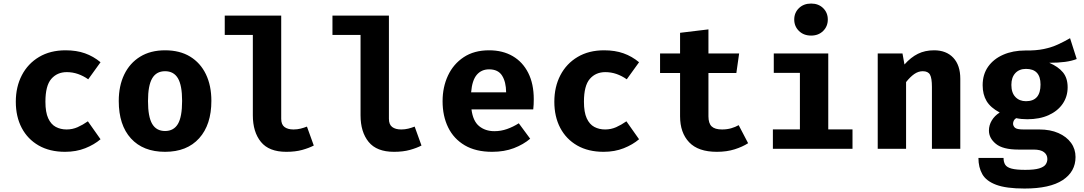

<svg xmlns="http://www.w3.org/2000/svg" viewBox="-20 -850 6194 1097"><path d="M360.5 -110.3Q393.8 -110.3 423.3 -123.3Q452.8 -136.4 482.1 -156.9L554.4 -54.4Q518.5 -23.6 466.9 -3.1Q415.4 17.4 351.8 17.4Q264.1 17.4 201 -18.7Q137.9 -54.9 104.1 -119.2Q70.3 -183.6 70.3 -268.7Q70.3 -353.8 104.9 -420.3Q139.5 -486.7 203.3 -524.6Q267.2 -562.6 354.9 -562.6Q416.9 -562.6 465.4 -545.4Q513.8 -528.2 554.4 -494.4L484.1 -396.9Q456.4 -416.4 425.6 -427.2Q394.9 -437.9 361.5 -437.9Q306.7 -437.9 273.1 -399.2Q239.5 -360.5 239.5 -268.7Q239.5 -208.7 255.4 -174.1Q271.3 -139.5 298.7 -124.9Q326.2 -110.3 360.5 -110.3Z M923.1 -562.6Q1007.2 -562.6 1066.2 -526.7Q1125.1 -490.8 1156.4 -425.9Q1187.7 -361 1187.7 -273.8Q1187.7 -137.4 1117.9 -60Q1048.2 17.4 923.1 17.4Q797.9 17.4 728.2 -59Q658.5 -135.4 658.5 -272.8Q658.5 -359.5 690 -424.6Q721.5 -489.7 780.8 -526.2Q840 -562.6 923.1 -562.6ZM923.1 -443.1Q873.3 -443.1 849.5 -402.3Q825.6 -361.5 825.6 -272.8Q825.6 -182.6 849.5 -142.1Q873.3 -101.5 923.1 -101.5Q972.8 -101.5 996.7 -142.1Q1020.5 -182.6 1020.5 -273.8Q1020.5 -362.1 996.7 -402.6Q972.8 -443.1 923.1 -443.1Z M1586.7 -761V-171.3Q1586.7 -138.5 1605.4 -124.4Q1624.1 -110.3 1656.9 -110.3Q1677.9 -110.3 1697.4 -115.1Q1716.9 -120 1733.8 -126.7L1772.8 -18.5Q1745.1 -4.1 1706.2 6.7Q1667.2 17.4 1615.4 17.4Q1516.9 17.4 1470.8 -39.2Q1424.6 -95.9 1424.6 -191.3V-650.3H1264.1V-761Z M2202.1 -761V-171.3Q2202.1 -138.5 2220.8 -124.4Q2239.5 -110.3 2272.3 -110.3Q2293.3 -110.3 2312.8 -115.1Q2332.3 -120 2349.2 -126.7L2388.2 -18.5Q2360.5 -4.1 2321.5 6.7Q2282.6 17.4 2230.8 17.4Q2132.3 17.4 2086.2 -39.2Q2040 -95.9 2040 -191.3V-650.3H1879.5V-761Z M2673.8 -225.1Q2682.1 -158.5 2717.4 -129.5Q2752.8 -100.5 2804.6 -100.5Q2842.1 -100.5 2876.9 -112.8Q2911.8 -125.1 2944.1 -145.6L3009.2 -57.4Q2970.8 -24.6 2916.2 -3.6Q2861.5 17.4 2791.8 17.4Q2698.5 17.4 2635.4 -19.7Q2572.3 -56.9 2540.5 -122.1Q2508.7 -187.2 2508.7 -271.8Q2508.7 -352.3 2539.5 -418.2Q2570.3 -484.1 2629.5 -523.3Q2688.7 -562.6 2774.4 -562.6Q2852.3 -562.6 2909.5 -529.2Q2966.7 -495.9 2998.2 -433.3Q3029.7 -370.8 3029.7 -283.1Q3029.7 -269.2 3029 -253.3Q3028.2 -237.4 3026.7 -225.1ZM2774.4 -453.8Q2730.8 -453.8 2704.1 -422.6Q2677.4 -391.3 2671.8 -322.6H2871.8Q2871.3 -382.1 2848.7 -417.9Q2826.2 -453.8 2774.4 -453.8Z M3437.4 -110.3Q3470.8 -110.3 3500.3 -123.3Q3529.7 -136.4 3559 -156.9L3631.3 -54.4Q3595.4 -23.6 3543.8 -3.1Q3492.3 17.4 3428.7 17.4Q3341 17.4 3277.9 -18.7Q3214.9 -54.9 3181 -119.2Q3147.2 -183.6 3147.2 -268.7Q3147.2 -353.8 3181.8 -420.3Q3216.4 -486.7 3280.3 -524.6Q3344.1 -562.6 3431.8 -562.6Q3493.8 -562.6 3542.3 -545.4Q3590.8 -528.2 3631.3 -494.4L3561 -396.9Q3533.3 -416.4 3502.6 -427.2Q3471.8 -437.9 3438.5 -437.9Q3383.6 -437.9 3350 -399.2Q3316.4 -360.5 3316.4 -268.7Q3316.4 -208.7 3332.3 -174.1Q3348.2 -139.5 3375.6 -124.9Q3403.1 -110.3 3437.4 -110.3Z M4254.4 -31.8Q4222.6 -11.3 4177.4 3.1Q4132.3 17.4 4075.9 17.4Q3969.2 17.4 3917.4 -37.2Q3865.6 -91.8 3865.6 -185.6V-432.8H3751.3V-544.6H3865.6V-662.6L4027.7 -682.1V-544.6H4203.1L4187.2 -432.8H4027.7V-185.6Q4027.7 -145.1 4046.2 -127.7Q4064.6 -110.3 4105.1 -110.3Q4133.8 -110.3 4157.7 -117.2Q4181.5 -124.1 4200.5 -134.9Z M4614.4 -829.7Q4656.4 -829.7 4683.1 -803.6Q4709.7 -777.4 4709.7 -738.5Q4709.7 -699.5 4683.1 -673.1Q4656.4 -646.7 4614.4 -646.7Q4571.8 -646.7 4544.9 -673.1Q4517.9 -699.5 4517.9 -738.5Q4517.9 -777.4 4544.9 -803.6Q4571.8 -829.7 4614.4 -829.7ZM4712.3 -544.6V-110.8H4850.8V0H4395.9V-110.8H4550.3V-433.8H4401V-544.6Z M4994.9 0V-544.6H5136.4L5147.7 -481.5Q5184.1 -522.6 5224.6 -542.6Q5265.1 -562.6 5316.9 -562.6Q5386.7 -562.6 5426.7 -520Q5466.7 -477.4 5466.7 -400V0H5304.6V-353.3Q5304.6 -403.6 5293.6 -423.3Q5282.6 -443.1 5252.3 -443.1Q5226.7 -443.1 5203.3 -426.7Q5180 -410.3 5156.9 -381V0Z M6093.8 -631.8 6131.8 -512.8Q6103.1 -501.5 6064.6 -496.4Q6026.2 -491.3 5974.9 -491.3Q6026.2 -469.2 6053.1 -436.7Q6080 -404.1 6080 -351.3Q6080 -298.5 6051.8 -257.2Q6023.6 -215.9 5971.8 -192.3Q5920 -168.7 5849.2 -168.7Q5815.4 -168.7 5786.2 -174.9Q5777.4 -170.3 5772.8 -161.5Q5768.2 -152.8 5768.2 -143.6Q5768.2 -130.8 5778.7 -120.5Q5789.2 -110.3 5828.2 -110.3H5917.4Q5981 -110.3 6027.4 -89.7Q6073.8 -69.2 6099.5 -33.8Q6125.1 1.5 6125.1 47.2Q6125.1 130.8 6051.8 179Q5978.5 227.2 5833.8 227.2Q5729.2 227.2 5672.1 205.9Q5614.9 184.6 5592.6 145.4Q5570.3 106.2 5570.3 52.3H5713.8Q5713.8 75.9 5723.3 91Q5732.8 106.2 5759.7 113.3Q5786.7 120.5 5837.9 120.5Q5889.7 120.5 5916.9 112.3Q5944.1 104.1 5954.1 90Q5964.1 75.9 5964.1 58.5Q5964.1 34.4 5945.1 19.5Q5926.2 4.6 5885.1 4.6H5798.5Q5710.3 4.6 5670.3 -27.9Q5630.3 -60.5 5630.3 -104.1Q5630.3 -134.4 5646.4 -161.5Q5662.6 -188.7 5691.8 -207.2Q5639.5 -234.9 5616.9 -272.6Q5594.4 -310.3 5594.4 -363.1Q5594.4 -424.6 5625.6 -469Q5656.9 -513.3 5712.1 -537.4Q5767.2 -561.5 5837.9 -561.5Q5899 -560.5 5944.1 -570Q5989.2 -579.5 6025.1 -596.2Q6061 -612.8 6093.8 -631.8ZM5842.1 -456.4Q5803.6 -456.4 5781 -432.1Q5758.5 -407.7 5758.5 -365.1Q5758.5 -320 5781.5 -295.9Q5804.6 -271.8 5842.1 -271.8Q5925.1 -271.8 5925.1 -367.2Q5925.1 -456.4 5842.1 -456.4Z"/></svg>

Font: FiraCode Nerd Font Mono
Style: Bold
Weight: 700
Monospace: yes
Designer: Carrois Corporate, Edenspiekermann AG, Nikita Prokopov
Foundry: Carrois Corporate, Edenspiekermann AG, Nikita Prokopov
Version: Version 6.002;Nerd Fonts 3.3.0